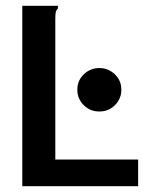

<svg xmlns="http://www.w3.org/2000/svg" viewBox="-20 -643 540 663"><path d="M57 -623H180V-614Q174 -608 172.5 -600.5Q171 -593 171 -577V-92H457V0H57ZM323 -258Q291 -258 269 -280Q247 -302 247 -333Q247 -365 269.5 -386.5Q292 -408 323 -408Q354 -408 376.5 -386.5Q399 -365 399 -333Q399 -302 377 -280Q355 -258 323 -258Z"/></svg>

Font: Ligconsolata
Style: Bold
Weight: 700
Monospace: yes
Designer: Raph Levien, Cyreal, Brenton Simpson
Foundry: Raph Levien, Cyreal, Google
Version: Version 3.001; ttfautohint (v1.8.2.53-6de2)